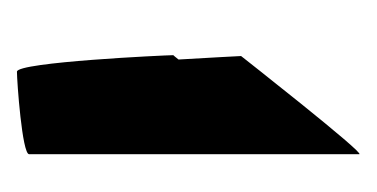

<svg xmlns="http://www.w3.org/2000/svg" viewBox="-126 -508 434 221"><g transform="rotate(-90 90.5 -397.0)"><path d="M24 -200C24 -192 137 -336 137 -336C137 -339 135 -372 133 -408C136 -412 138 -414 138 -414C138 -422 130 -594 119 -594C108 -594 24 -588 24 -580Z"/></g></svg>

Font: Ampere
Style: UltCnd
Weight: 400
Version: Version 1